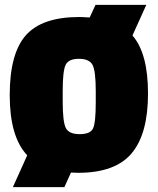

<svg xmlns="http://www.w3.org/2000/svg" viewBox="-20 -701 649 790"><path d="M302 10 272 9 245 69H33L92 -62Q20 -138 20 -309.5Q20 -481 86.5 -556Q153 -631 306 -631Q321 -631 349 -629L373 -681H582L525 -555Q589 -482 589 -316Q589 -150 521.5 -70Q454 10 302 10ZM238 -327V-283Q238 -199 251 -174Q264 -149 308 -149Q352 -149 363 -173Q374 -197 374 -280V-326Q374 -408 361 -433.5Q348 -459 305 -459Q262 -459 250 -434Q238 -409 238 -327Z"/></svg>

Font: Passion One
Style: Bold
Weight: 700
Designer: Alejandro Lo Celso
Foundry: Fontstage
Version: Version 1.002